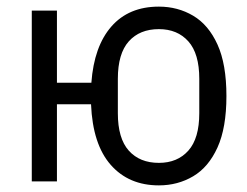

<svg xmlns="http://www.w3.org/2000/svg" viewBox="-20 -548 745 580"><path d="M460 12Q369 12 314.5 -50Q260 -112 255 -233H152V0H76V-516H152V-298H256Q264 -408 316.5 -468Q369 -528 460 -528Q517 -528 563.5 -500.5Q610 -473 637 -413.5Q664 -354 664 -258Q664 -162 637 -102.5Q610 -43 563.5 -15.5Q517 12 460 12ZM460 -56Q516 -56 549 -93Q582 -130 582 -206V-310Q582 -386 549 -423Q516 -460 460 -460Q402 -460 369 -423Q336 -386 336 -310V-206Q336 -130 369 -93Q402 -56 460 -56Z"/></svg>

Font: IBM Plex Sans Condensed
Style: Regular
Weight: 400
Width: 3
Designer: Mike Abbink, Paul van der Laan, Pieter van Rosmalen
Foundry: Bold Monday
Version: Version 3.201